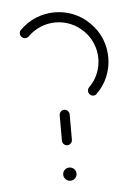

<svg xmlns="http://www.w3.org/2000/svg" viewBox="-44 -554 419 589"><g transform="rotate(-5 166.0 -259.5)"><path d="M128.9 -20.4Q128.9 -28.9 135 -34.8Q141.1 -40.7 149.3 -40.7Q157.8 -40.7 163.9 -34.8Q170 -28.9 170 -20.4Q170 -11.9 163.9 -5.9Q157.8 0 149.3 0Q141.1 0 135 -6.1Q128.9 -12.2 128.9 -20.4ZM149.3 -218.5Q155.6 -218.5 160.2 -213.9Q164.8 -209.3 164.8 -203V-124.8Q164.8 -118.5 160.2 -113.9Q155.6 -109.3 149.3 -109.3Q143 -109.3 138.5 -113.9Q134.1 -118.5 134.1 -124.8V-203Q134.1 -209.3 138.5 -213.9Q143 -218.5 149.3 -218.5ZM49.6 -447.8Q43.3 -447.8 38.7 -452.4Q34.1 -457 34.1 -463.3Q34.1 -470.4 38.5 -474.1Q60.4 -496.3 88.3 -507.6Q116.3 -518.9 145.9 -518.9Q175.6 -518.9 203.5 -507.6Q231.5 -496.3 253.3 -474.1Q275.6 -452.2 286.9 -424.3Q298.1 -396.3 298.1 -366.7Q298.1 -336.7 286.7 -308.7Q275.2 -280.7 253 -258.9Q249.3 -254.1 242.6 -254.1Q236.3 -254.1 231.7 -258.7Q227 -263.3 227 -269.6Q227 -275.6 231.5 -280.7Q249.3 -298.1 258.3 -320.4Q267.4 -342.6 267.4 -366.3Q267.4 -390 258.3 -412.4Q249.3 -434.8 231.5 -452.2Q214.1 -469.6 191.9 -478.7Q169.6 -487.8 145.9 -487.8Q122.2 -487.8 100 -478.7Q77.8 -469.6 60.4 -452.2Q55.9 -447.8 49.6 -447.8Z"/></g></svg>

Font: 26F Galaxy Hebrew Ultra Light
Style: Regular
Weight: 200
Designer: C₂₉H₂₅N₃O₅
Version: Version 1.000